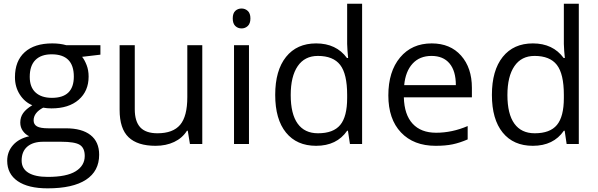

<svg xmlns="http://www.w3.org/2000/svg" viewBox="-20 -780 3241 1040"><path d="M523.9 -535.2V-483.9L424.8 -472.2Q438.5 -455.1 449.2 -427.5Q460 -399.9 460 -365.2Q460 -286.6 406.2 -239.7Q352.5 -192.9 258.8 -192.9Q234.9 -192.9 213.9 -196.8Q162.1 -169.4 162.1 -127.9Q162.1 -106 180.2 -95.5Q198.2 -85 242.2 -85H336.9Q423.8 -85 470.5 -48.3Q517.1 -11.7 517.1 58.1Q517.1 147 445.8 193.6Q374.5 240.2 237.8 240.2Q132.8 240.2 75.9 201.2Q19 162.1 19 90.8Q19 42 50.3 6.3Q81.5 -29.3 138.2 -42Q117.7 -51.3 103.8 -70.8Q89.8 -90.3 89.8 -116.2Q89.8 -145.5 105.5 -167.5Q121.1 -189.5 154.8 -210Q113.3 -227.1 87.2 -268.1Q61 -309.1 61 -361.8Q61 -449.7 113.8 -497.3Q166.5 -544.9 263.2 -544.9Q305.2 -544.9 338.9 -535.2ZM97.2 89.8Q97.2 133.3 133.8 155.8Q170.4 178.2 238.8 178.2Q340.8 178.2 389.9 147.7Q439 117.2 439 64.9Q439 21.5 412.1 4.6Q385.3 -12.2 311 -12.2H213.9Q158.7 -12.2 127.9 14.2Q97.2 40.5 97.2 89.8ZM141.1 -363.8Q141.1 -307.6 172.9 -278.8Q204.6 -250 261.2 -250Q379.9 -250 379.9 -365.2Q379.9 -485.8 259.8 -485.8Q202.6 -485.8 171.9 -455.1Q141.1 -424.3 141.1 -363.8Z M710 -535.2V-188Q710 -122.6 739.7 -90.3Q769.5 -58.1 833 -58.1Q917 -58.1 955.8 -104Q994.6 -149.9 994.6 -253.9V-535.2H1075.7V0H1008.8L997.1 -71.8H992.7Q967.8 -32.2 923.6 -11.2Q879.4 9.8 822.8 9.8Q725.1 9.8 676.5 -36.6Q627.9 -83 627.9 -185.1V-535.2Z M1328.6 0H1247.6V-535.2H1328.6ZM1240.7 -680.2Q1240.7 -708 1254.4 -720.9Q1268.1 -733.9 1288.6 -733.9Q1308.1 -733.9 1322.3 -720.7Q1336.4 -707.5 1336.4 -680.2Q1336.4 -652.8 1322.3 -639.4Q1308.1 -626 1288.6 -626Q1268.1 -626 1254.4 -639.4Q1240.7 -652.8 1240.7 -680.2Z M1864.7 -71.8H1860.4Q1804.2 9.8 1692.4 9.8Q1587.4 9.8 1529.1 -62Q1470.7 -133.8 1470.7 -266.1Q1470.7 -398.4 1529.3 -471.7Q1587.9 -544.9 1692.4 -544.9Q1801.3 -544.9 1859.4 -465.8H1865.7L1862.3 -504.4L1860.4 -542V-759.8H1941.4V0H1875.5ZM1702.6 -58.1Q1785.6 -58.1 1823 -103.3Q1860.4 -148.4 1860.4 -249V-266.1Q1860.4 -379.9 1822.5 -428.5Q1784.7 -477.1 1701.7 -477.1Q1630.4 -477.1 1592.5 -421.6Q1554.7 -366.2 1554.7 -265.1Q1554.7 -162.6 1592.3 -110.4Q1629.9 -58.1 1702.6 -58.1Z M2339.4 9.8Q2220.7 9.8 2152.1 -62.5Q2083.5 -134.8 2083.5 -263.2Q2083.5 -392.6 2147.2 -468.8Q2210.9 -544.9 2318.4 -544.9Q2418.9 -544.9 2477.5 -478.8Q2536.1 -412.6 2536.1 -304.2V-252.9H2167.5Q2169.9 -158.7 2215.1 -109.9Q2260.3 -61 2342.3 -61Q2428.7 -61 2513.2 -97.2V-24.9Q2470.2 -6.3 2431.9 1.7Q2393.6 9.8 2339.4 9.8ZM2317.4 -477.1Q2252.9 -477.1 2214.6 -435.1Q2176.3 -393.1 2169.4 -318.8H2449.2Q2449.2 -395.5 2415 -436.3Q2380.9 -477.1 2317.4 -477.1Z M3038.6 -71.8H3034.2Q2978 9.8 2866.2 9.8Q2761.2 9.8 2702.9 -62Q2644.5 -133.8 2644.5 -266.1Q2644.5 -398.4 2703.1 -471.7Q2761.7 -544.9 2866.2 -544.9Q2975.1 -544.9 3033.2 -465.8H3039.6L3036.1 -504.4L3034.2 -542V-759.8H3115.2V0H3049.3ZM2876.5 -58.1Q2959.5 -58.1 2996.8 -103.3Q3034.2 -148.4 3034.2 -249V-266.1Q3034.2 -379.9 2996.3 -428.5Q2958.5 -477.1 2875.5 -477.1Q2804.2 -477.1 2766.4 -421.6Q2728.5 -366.2 2728.5 -265.1Q2728.5 -162.6 2766.1 -110.4Q2803.7 -58.1 2876.5 -58.1Z"/></svg>

Font: CAA NEO Sans
Style: Regular
Weight: 400
Version: Version 1.10